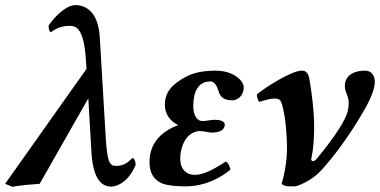

<svg xmlns="http://www.w3.org/2000/svg" viewBox="-28 -718 1484 750"><path d="M502 -75C501 -84 499 -99 489 -101C465 -75 446 -70 427 -70C398 -70 390 -82 383 -214L362 -569C356 -687 293 -698 266 -698C231 -698 187 -655 162 -619C161 -606 165 -594 171 -592C191 -609 219 -617 241 -617C266 -617 300 -616 308 -478L310 -449L-8 0L21 12C43 6 102 2 127 0L317 -334L329 -126C334 -33 361 11 406 11C432 11 477 -11 502 -75Z M676 -98C676 -134 689 -166 705 -184C719 -198 735 -206 754 -206C768 -206 790 -200 798 -200C833 -200 850 -212 850 -231C850 -243 836 -250 810 -250C793 -250 777 -245 763 -245C742 -245 727 -267 727 -303C727 -356 744 -400 794 -400C810 -400 820 -381 826 -361C831 -343 844 -326 878 -326C897 -326 924 -340 924 -378C924 -401 886 -442 814 -442C765 -442 728 -434 698 -418C642 -388 616 -357 616 -308C616 -275 634 -246 668 -229C597 -203 556 -155 556 -84C556 -47 570 -17 604 -2C626 7 663 10 695 10C774 10 834 -24 872 -55C870 -69 864 -81 854 -87C802 -53 765 -35 733 -35C698 -35 676 -59 676 -98Z M1080 -282C1089 -243 1091 -198 1093 -154C1094 -101 1087 -50 1072 0C1076 4 1085 10 1103 10C1121 10 1128 10 1133 8C1167 -4 1202 -25 1229 -55C1272 -102 1328 -177 1371 -248C1405 -303 1436 -358 1436 -399C1436 -423 1422 -442 1399 -442C1345 -442 1319 -417 1319 -382C1319 -356 1334 -346 1334 -315C1334 -307 1333 -297 1331 -286C1324 -253 1284 -188 1211 -100C1195 -80 1186 -90 1188 -99C1197 -136 1200 -194 1199 -233C1198 -293 1190 -352 1181 -407C1177 -432 1168 -442 1151 -442C1109 -442 1005 -374 975 -349C976 -339 980 -324 985 -320C1011 -328 1029 -333 1043 -333C1067 -333 1071 -328 1080 -282Z"/></svg>

Font: Libertinus Serif
Style: Bold Italic
Weight: 700
Italic angle: -12°
Designer: Philipp H. Poll, Khaled Hosny
Foundry: Caleb Maclennan
Version: Version 7.050;RELEASE